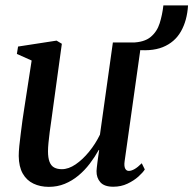

<svg xmlns="http://www.w3.org/2000/svg" viewBox="-20 -698 733 728"><path d="M165 10.5Q132.5 10.5 106.8 -1.8Q81 -14 66.2 -40Q51.5 -66 51 -106.5Q51 -122 53.2 -144.5Q55.5 -167 58.8 -192.5Q62 -218 65.2 -242Q68.5 -266 71.5 -284L100 -468.5L44 -493.5L48.5 -521.5L194.5 -544L214.5 -532L180.5 -284.5Q178 -265 174.8 -242.5Q171.5 -220 168.5 -197.8Q165.5 -175.5 163.8 -156.5Q162 -137.5 162 -124.5Q162 -99.5 167.8 -84.5Q173.5 -69.5 185.2 -63Q197 -56.5 214.5 -56.5Q240 -56.5 266.8 -74.8Q293.5 -93 317.8 -122.8Q342 -152.5 359 -187.5L408 -537H516L452.5 -86.5Q450 -68.5 454.5 -59.2Q459 -50 468.5 -50Q478 -50 490 -56.8Q502 -63.5 517.5 -79L529 -55.5Q522 -44 504.8 -28.5Q487.5 -13 463.2 -1.5Q439 10 409.5 10Q375.5 10 360.5 -7Q345.5 -24 346 -49.5Q346 -53 347 -62Q348 -71 349.5 -83Q351 -95 352.8 -107.2Q354.5 -119.5 356 -129L354.5 -129.5Q339.5 -102.5 320.2 -77.2Q301 -52 277.2 -32.2Q253.5 -12.5 225.5 -1Q197.5 10.5 165 10.5ZM599.5 -677.5H693Q689.5 -620 666 -578.8Q642.5 -537.5 597 -519.2Q551.5 -501 481.5 -511L479.5 -536.5Q527 -537.5 551.2 -557.8Q575.5 -578 585.5 -610Q595.5 -642 599.5 -677.5Z"/></svg>

Font: Merriweather 72pt Medium
Style: Italic
Weight: 500
Italic angle: -7.8°
Version: Version 2.101